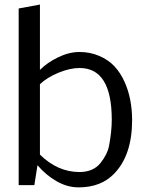

<svg xmlns="http://www.w3.org/2000/svg" viewBox="-20 -808 651 838"><path d="M323.2 9.8Q273.4 9.8 226.8 -17.1Q180.2 -43.9 143.6 -86.9L129.9 0H61.5V-771L154.3 -788.1V-502.9Q187 -535.6 234.4 -558.3Q281.7 -581.1 327.4 -581.1Q373 -581.1 413.1 -564Q453.1 -546.9 479.5 -518.6Q505.9 -490.2 523.4 -451.2Q556.6 -378.4 556.6 -283.2Q556.6 -131.8 479 -50.8Q421.4 9.8 323.2 9.8ZM467.8 -285.2Q467.8 -511.2 327.6 -511.2Q285.6 -511.2 235.6 -490.7Q185.5 -470.2 154.3 -440.4V-133.3Q231.4 -57.1 327.6 -57.1Q386.7 -57.6 418 -95.7Q448.7 -133.8 456.1 -172.4Q467.8 -234.9 467.8 -285.2Z"/></svg>

Font: Dhyana
Style: Regular
Weight: 400
Foundry: Vernon Adams
Version: Version 1.002; ttfautohint (v0.8.51-6076)